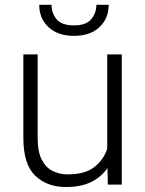

<svg xmlns="http://www.w3.org/2000/svg" viewBox="-20 -749 589 779"><path d="M417.5 0 416 -67.4Q391.6 -31.2 350.1 -10.7Q308.6 9.8 248 9.8Q170.4 9.8 122.6 -36.4Q74.7 -82.5 74.7 -190.4V-528.3H132.8V-189.5Q132.8 -133.3 149.4 -101.1Q166 -68.8 193.8 -55.2Q221.7 -41.5 254.9 -41.5Q324.7 -41.5 362.5 -71Q400.4 -100.6 415 -145.5V-528.3H474.1V0ZM371.1 -729.5H420.9Q420.9 -673.8 383.3 -638.7Q345.7 -603.5 280.3 -603.5Q214.8 -603.5 177 -638.7Q139.2 -673.8 139.2 -729.5H189Q189 -695.8 209.5 -670.9Q230 -646 280.3 -646Q329.1 -646 350.1 -671.1Q371.1 -696.3 371.1 -729.5Z"/></svg>

Font: Vazirmatn RD FD ExtraLight
Style: Regular
Weight: 200
Designer: Saber Rastikerdar
Foundry: Saber Rastikerdar
Version: Version 33.003